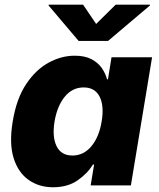

<svg xmlns="http://www.w3.org/2000/svg" viewBox="-20 -790 678 818"><path d="M206.1 7.8Q146 7.8 101.6 -23.7Q57.1 -55.2 37.8 -117.4Q18.6 -179.7 34.2 -272.5Q49.8 -368.7 90.8 -430.7Q131.8 -492.7 186.5 -522.7Q241.2 -552.7 298.3 -552.7Q340.8 -552.7 369.1 -538.1Q397.5 -523.4 413.6 -500.2Q429.7 -477.1 436 -452.1H439.9L455.1 -545.9H627.9L537.6 0H366.2L380.9 -88.9H375.5Q353 -50.8 310.5 -21.5Q268.1 7.8 206.1 7.8ZM288.6 -127.4Q336.4 -127.4 369.4 -167Q402.3 -206.5 413.1 -272.5Q424.3 -339.4 404.3 -378.4Q384.3 -417.5 336.4 -417.5Q288.1 -417.5 255.9 -377.9Q223.6 -338.4 212.4 -272.5Q201.7 -206.5 221.2 -167Q240.7 -127.4 288.6 -127.4ZM334 -770 389.6 -688 472.7 -770H619.1L618.7 -766.6L440.4 -615.7H314.9L187 -766.6L187.5 -770Z"/></svg>

Font: Inter Extra Bold
Style: Italic
Weight: 800
Italic angle: -9.39999°
Designer: Rasmus Andersson
Foundry: rsms
Version: Version 4.000;git-3c8e0fc